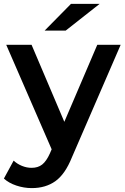

<svg xmlns="http://www.w3.org/2000/svg" viewBox="-37 -764 639 985"><path d="M582 -534 332 43Q297 130 247 165.5Q197 201 126 201Q86 201 47 188Q8 175 -17 152L33 60Q51 77 75.5 87Q100 97 125 97Q158 97 179.5 80Q201 63 219 23L228 2L-5 -534H125L293 -139L462 -534ZM327 -744H474L300 -607H192Z"/></svg>

Font: CMG Sans SemiBold
Style: Regular
Weight: 600
Designer: Julieta Ulanovsky
Foundry: Julieta Ulanovsky
Version: Version 7.200